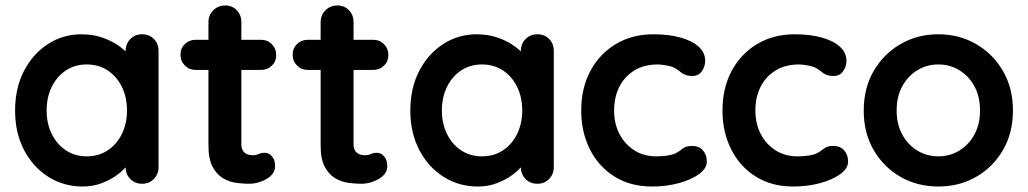

<svg xmlns="http://www.w3.org/2000/svg" viewBox="-20 -670 3748 700"><path d="M498 -545Q524 -545 541 -528Q558 -511 558 -484V-61Q558 -35 541 -17.5Q524 0 498 0Q472 0 455 -17.5Q438 -35 438 -61V-110L460 -101Q460 -88 446 -69.5Q432 -51 408 -33Q384 -15 351.5 -2.5Q319 10 281 10Q212 10 156 -25.5Q100 -61 67.5 -123.5Q35 -186 35 -267Q35 -349 67.5 -411.5Q100 -474 155 -509.5Q210 -545 277 -545Q320 -545 356 -532Q392 -519 418.5 -499Q445 -479 459.5 -458.5Q474 -438 474 -424L438 -411V-484Q438 -510 455 -527.5Q472 -545 498 -545ZM296 -100Q340 -100 373 -122Q406 -144 424.5 -182Q443 -220 443 -267Q443 -315 424.5 -353Q406 -391 373 -413Q340 -435 296 -435Q253 -435 220 -413Q187 -391 168.5 -353Q150 -315 150 -267Q150 -220 168.5 -182Q187 -144 220 -122Q253 -100 296 -100Z M694 -525H931Q955 -525 971 -509Q987 -493 987 -469Q987 -446 971 -430.5Q955 -415 931 -415H694Q670 -415 654 -431Q638 -447 638 -471Q638 -494 654 -509.5Q670 -525 694 -525ZM801 -650Q827 -650 843.5 -632.5Q860 -615 860 -589V-144Q860 -130 865.5 -121Q871 -112 880.5 -108Q890 -104 901 -104Q913 -104 923 -108.5Q933 -113 946 -113Q960 -113 971.5 -100Q983 -87 983 -64Q983 -36 952.5 -18Q922 0 887 0Q866 0 840.5 -3.5Q815 -7 792.5 -20.5Q770 -34 755 -62Q740 -90 740 -139V-589Q740 -615 757.5 -632.5Q775 -650 801 -650Z M1103 -525H1340Q1364 -525 1380 -509Q1396 -493 1396 -469Q1396 -446 1380 -430.5Q1364 -415 1340 -415H1103Q1079 -415 1063 -431Q1047 -447 1047 -471Q1047 -494 1063 -509.5Q1079 -525 1103 -525ZM1210 -650Q1236 -650 1252.5 -632.5Q1269 -615 1269 -589V-144Q1269 -130 1274.5 -121Q1280 -112 1289.5 -108Q1299 -104 1310 -104Q1322 -104 1332 -108.5Q1342 -113 1355 -113Q1369 -113 1380.5 -100Q1392 -87 1392 -64Q1392 -36 1361.5 -18Q1331 0 1296 0Q1275 0 1249.5 -3.5Q1224 -7 1201.5 -20.5Q1179 -34 1164 -62Q1149 -90 1149 -139V-589Q1149 -615 1166.5 -632.5Q1184 -650 1210 -650Z M1939 -545Q1965 -545 1982 -528Q1999 -511 1999 -484V-61Q1999 -35 1982 -17.5Q1965 0 1939 0Q1913 0 1896 -17.5Q1879 -35 1879 -61V-110L1901 -101Q1901 -88 1887 -69.5Q1873 -51 1849 -33Q1825 -15 1792.5 -2.5Q1760 10 1722 10Q1653 10 1597 -25.5Q1541 -61 1508.5 -123.5Q1476 -186 1476 -267Q1476 -349 1508.5 -411.5Q1541 -474 1596 -509.5Q1651 -545 1718 -545Q1761 -545 1797 -532Q1833 -519 1859.5 -499Q1886 -479 1900.5 -458.5Q1915 -438 1915 -424L1879 -411V-484Q1879 -510 1896 -527.5Q1913 -545 1939 -545ZM1737 -100Q1781 -100 1814 -122Q1847 -144 1865.5 -182Q1884 -220 1884 -267Q1884 -315 1865.5 -353Q1847 -391 1814 -413Q1781 -435 1737 -435Q1694 -435 1661 -413Q1628 -391 1609.5 -353Q1591 -315 1591 -267Q1591 -220 1609.5 -182Q1628 -144 1661 -122Q1694 -100 1737 -100Z M2362 -545Q2419 -545 2461.5 -533Q2504 -521 2527.5 -499.5Q2551 -478 2551 -448Q2551 -428 2539 -410.5Q2527 -393 2504 -393Q2488 -393 2477.5 -397.5Q2467 -402 2459 -409Q2451 -416 2440 -422Q2430 -428 2409.5 -431.5Q2389 -435 2379 -435Q2328 -435 2292.5 -413Q2257 -391 2238 -353.5Q2219 -316 2219 -267Q2219 -219 2238.5 -181.5Q2258 -144 2292.5 -122Q2327 -100 2372 -100Q2397 -100 2415 -103Q2433 -106 2445 -112Q2459 -120 2470 -129Q2481 -138 2503 -138Q2529 -138 2543 -121.5Q2557 -105 2557 -81Q2557 -56 2529 -35.5Q2501 -15 2455.5 -2.5Q2410 10 2357 10Q2278 10 2220 -26.5Q2162 -63 2130.5 -126Q2099 -189 2099 -267Q2099 -349 2132.5 -411.5Q2166 -474 2225.5 -509.5Q2285 -545 2362 -545Z M2877 -545Q2934 -545 2976.5 -533Q3019 -521 3042.5 -499.5Q3066 -478 3066 -448Q3066 -428 3054 -410.5Q3042 -393 3019 -393Q3003 -393 2992.5 -397.5Q2982 -402 2974 -409Q2966 -416 2955 -422Q2945 -428 2924.5 -431.5Q2904 -435 2894 -435Q2843 -435 2807.5 -413Q2772 -391 2753 -353.5Q2734 -316 2734 -267Q2734 -219 2753.5 -181.5Q2773 -144 2807.5 -122Q2842 -100 2887 -100Q2912 -100 2930 -103Q2948 -106 2960 -112Q2974 -120 2985 -129Q2996 -138 3018 -138Q3044 -138 3058 -121.5Q3072 -105 3072 -81Q3072 -56 3044 -35.5Q3016 -15 2970.5 -2.5Q2925 10 2872 10Q2793 10 2735 -26.5Q2677 -63 2645.5 -126Q2614 -189 2614 -267Q2614 -349 2647.5 -411.5Q2681 -474 2740.5 -509.5Q2800 -545 2877 -545Z M3673 -267Q3673 -185 3636.5 -122.5Q3600 -60 3538.5 -25Q3477 10 3401 10Q3325 10 3263.5 -25Q3202 -60 3165.5 -122.5Q3129 -185 3129 -267Q3129 -349 3165.5 -411.5Q3202 -474 3263.5 -509.5Q3325 -545 3401 -545Q3477 -545 3538.5 -509.5Q3600 -474 3636.5 -411.5Q3673 -349 3673 -267ZM3553 -267Q3553 -318 3532.5 -355.5Q3512 -393 3477.5 -414Q3443 -435 3401 -435Q3359 -435 3324.5 -414Q3290 -393 3269.5 -355.5Q3249 -318 3249 -267Q3249 -217 3269.5 -179.5Q3290 -142 3324.5 -121Q3359 -100 3401 -100Q3443 -100 3477.5 -121Q3512 -142 3532.5 -179.5Q3553 -217 3553 -267Z"/></svg>

Font: Quicksand Light
Style: Bold
Weight: 700
Version: Version 3.004